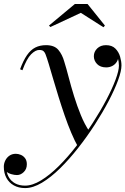

<svg xmlns="http://www.w3.org/2000/svg" viewBox="-86 -700 640 980"><path d="M42.5 260Q9 260 -15.5 246.2Q-40 232.5 -53.2 208Q-66.5 183.5 -66.5 151Q-66.5 134.5 -59 119.2Q-51.5 104 -37.8 94.5Q-24 85 -5 85Q7.5 85 20.5 90.5Q33.5 96 42.2 107.8Q51 119.5 51 138.5Q51 163 35.2 178.2Q19.5 193.5 0.5 193.5Q-12.5 193.5 -28 189Q-43.5 184.5 -54.5 175.2Q-65.5 166 -65.5 151H-54Q-54 181 -42.2 202.5Q-30.5 224 -9 235.8Q12.5 247.5 42 247.5Q79.5 247.5 123.8 220.5Q168 193.5 214 147.8Q260 102 304.2 44.8Q348.5 -12.5 387.8 -73.2Q427 -134 457 -191Q487 -248 504 -293.8Q521 -339.5 521 -365.5Q521 -385 514.8 -406.2Q508.5 -427.5 494.2 -442.2Q480 -457 455 -457V-468.5Q473.5 -468.5 487.8 -460.5Q502 -452.5 510 -439.8Q518 -427 518 -413Q518 -396.5 509.5 -383.5Q501 -370.5 487 -363.2Q473 -356 456 -356Q426 -356 409.5 -373.2Q393 -390.5 393 -413Q393 -436 410.2 -452.8Q427.5 -469.5 455 -469.5Q485.5 -469.5 502.8 -452.2Q520 -435 527 -410.8Q534 -386.5 534 -366Q534 -338 516.8 -290.8Q499.5 -243.5 469 -185.2Q438.5 -127 398.8 -65.2Q359 -3.5 313.5 54.5Q268 112.5 220.8 159Q173.5 205.5 127.8 232.8Q82 260 42.5 260ZM313.5 51.5Q295.5 20 277.8 -22Q260 -64 243.8 -111.2Q227.5 -158.5 212.8 -206Q198 -253.5 185.5 -296.5Q173 -339.5 163 -372.8Q153 -406 146 -424Q143 -432 136.5 -438.5Q130 -445 114 -445Q95 -445 72.8 -423Q50.5 -401 28.5 -341.5L16.5 -346.5Q33 -391.5 51.8 -418.5Q70.5 -445.5 94.2 -457.5Q118 -469.5 149 -469.5Q191.5 -469.5 211.8 -445.5Q232 -421.5 242 -385.5Q252.5 -352 264.5 -305.8Q276.5 -259.5 292 -209.2Q307.5 -159 326.8 -112Q346 -65 370.5 -29Q363 -18 356.5 -8.2Q350 1.5 343.5 10.8Q337 20 329.8 30Q322.5 40 313.5 51.5ZM171 -562 164 -569.5 296 -679.5H361L449.5 -569.5L442 -561L326.5 -634.5Z"/></svg>

Font: Bodoni Moda 18pt
Style: Italic
Weight: 400
Italic angle: -13°
Designer: Owen Earl
Foundry: indestructible type
Version: Version 2.005